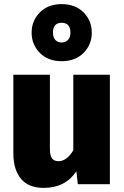

<svg xmlns="http://www.w3.org/2000/svg" viewBox="-20 -897 606 935"><path d="M280 -877Q347 -877 387 -836.5Q427 -796 427 -738Q427 -680 387 -639.5Q347 -599 280 -599Q214 -599 174 -639.5Q134 -680 134 -738Q134 -796 174 -836.5Q214 -877 280 -877ZM280 -786Q238 -786 238 -738Q238 -715 249.5 -702.5Q261 -690 280 -690Q299 -690 311 -702.5Q323 -715 323 -738Q323 -786 280 -786ZM515 -533V0H359L352 -63Q298 18 193 18Q119 18 82 -26.5Q45 -71 45 -150V-533H223V-173Q223 -139 233.5 -125.5Q244 -112 265 -112Q305 -112 337 -165V-533Z"/></svg>

Font: FiraGO ExtraBold
Style: Regular
Weight: 800
Designer: bBox Type
Foundry: bBox Type GmbH
Version: Version 1.001;PS 001.001;hotconv 1.0.88;makeotf.lib2.5.64775